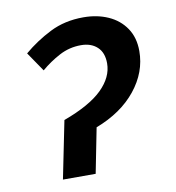

<svg xmlns="http://www.w3.org/2000/svg" viewBox="-64 -560 565 618"><g transform="rotate(-10 219.0 -251.5)"><path d="M93 0 131 -188Q218 -220 258 -259.5Q298 -299 298 -344Q298 -379 278 -397.5Q258 -416 225 -416Q187 -416 154 -398.5Q121 -381 93 -357L50 -420Q90 -454 138.5 -478.5Q187 -503 248 -503Q293 -503 329 -487Q365 -471 386 -440Q407 -409 407 -365Q407 -296 360 -237.5Q313 -179 229 -147L200 0Z"/></g></svg>

Font: Source Sans 3 SemiBold
Style: Italic
Weight: 600
Italic angle: -11°
Designer: Paul D. Hunt
Foundry: Adobe
Version: Version 3.046;hotconv 1.0.118;makeotfexe 2.5.65603